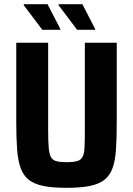

<svg xmlns="http://www.w3.org/2000/svg" viewBox="-20 -893 639 921"><path d="M299 8Q232 8 188 -1Q144 -10 118 -30.5Q92 -51 79 -87Q66 -123 62 -177.5Q58 -232 58 -307V-688H211V-268Q211 -217 213.5 -186Q216 -155 224 -140Q232 -125 250 -120Q268 -115 299 -115Q331 -115 349 -120Q367 -125 375.5 -140Q384 -155 385.5 -186Q387 -217 387 -268V-688H540V-307Q540 -232 536.5 -177.5Q533 -123 520 -87Q507 -51 481 -30.5Q455 -10 410.5 -1Q366 8 299 8ZM436 -750H350L261 -868V-873H375L436 -755ZM269 -750H183L94 -868V-873H208L269 -755Z"/></svg>

Font: Saira SemiCondensed
Style: Bold
Weight: 700
Width: 4
Designer: Hector Gatti with collaboration of the Omnibus-Type team
Foundry: Omnibus-Type
Version: Version 1.101